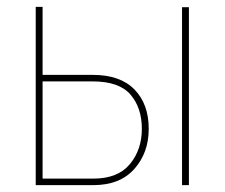

<svg xmlns="http://www.w3.org/2000/svg" viewBox="-20 -539 654 559"><path d="M84 0V-519H104V-321H250Q330 -321 371.5 -278.5Q413 -236 413 -164Q413 -94 371 -47Q329 0 252 0ZM510 0V-518H530V0ZM104 -19H252Q323 -19 358 -61Q393 -103 393 -164Q393 -225 360 -263.5Q327 -302 250 -302H104Z"/></svg>

Font: Raleway
Style: Thin
Weight: 100
Designer: Matt McInerney, Pablo Impallari, Rodrigo Fuenzalida
Foundry: Matt McInerney, Pablo Impallari, Rodrigo Fuenzalida
Version: Version 3.000